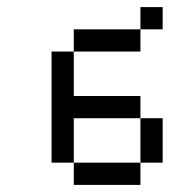

<svg xmlns="http://www.w3.org/2000/svg" viewBox="-20 -770 540 540"><path d="M437.5 -687.5H375V-750H437.5ZM125 -625H187.5V-500H375V-437.5H187.5V-312.5H125ZM187.5 -312.5H375V-250H187.5ZM187.5 -687.5H375V-625H187.5ZM375 -437.5H437.5V-312.5H375Z"/></svg>

Font: 寒蝉点阵体 16px
Style: Regular
Weight: 400
Designer: Designed by Warren2060
Foundry: ChillType
Version: Version 1.000